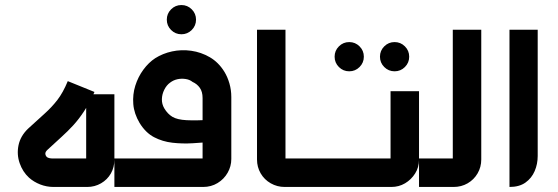

<svg xmlns="http://www.w3.org/2000/svg" viewBox="-20 -742 2215 762"><path d="M193 0Q165 0 139.5 -10Q114 -20 95 -37Q70 -60 58 -94.5Q46 -129 53.5 -165.5Q61 -202 91 -231Q129 -266 157 -291Q185 -316 207.5 -345Q230 -374 249 -420L355 -377Q335 -333 314 -301Q293 -269 271 -245Q249 -221 223.5 -198Q198 -175 169 -148Q159 -139 160 -131Q161 -123 167 -118Q175 -113 190 -113H335Q332 -109 329 -106Q326 -103 322 -99V-368H434V-109Q434 -78 420 -53.5Q406 -29 381 -14.5Q356 0 326 0Z M700 -606Q676 -606 659 -623Q642 -640 642 -664Q642 -688 659 -705Q676 -722 700 -722Q724 -722 741 -705Q758 -688 758 -664Q758 -640 741 -623Q724 -606 700 -606Z M434 0V-113H798Q794 -109 791 -106Q788 -103 784 -99V-353Q784 -378 773 -393.5Q762 -409 744 -417Q733 -426 716.5 -428.5Q700 -431 684 -427.5Q668 -424 655 -414Q641 -404 632 -386Q623 -368 622.5 -348.5Q622 -329 632 -312Q645 -290 664 -278.5Q683 -267 720.5 -265Q758 -263 824 -267V-179Q786 -176 745 -173.5Q704 -171 664.5 -175.5Q625 -180 591.5 -197.5Q558 -215 534 -254Q512 -291 509 -329Q506 -367 517 -402Q528 -437 549 -465.5Q570 -494 596 -511Q626 -530 663 -538Q700 -546 739 -540.5Q778 -535 812.5 -515Q847 -495 870 -458Q883 -437 890.5 -411Q898 -385 898 -357V-111Q898 -82 883.5 -56.5Q869 -31 843.5 -15.5Q818 0 786 0Z M1261 0H1234V-113H1261ZM1247 0H1110Q1080 0 1054.5 -14.5Q1029 -29 1014.5 -54Q1000 -79 1000 -109V-624H1113V-99Q1110 -103 1106.5 -106Q1103 -109 1100 -113H1247Z M1366 -459Q1342 -459 1325 -476Q1308 -493 1308 -517Q1308 -541 1325 -558Q1342 -575 1366 -575Q1390 -575 1407 -558Q1424 -541 1424 -517Q1424 -493 1407 -476Q1390 -459 1366 -459ZM1546 -459Q1522 -459 1505 -476Q1488 -493 1488 -517Q1488 -541 1505 -558Q1522 -575 1546 -575Q1570 -575 1587 -558Q1604 -541 1604 -517Q1604 -493 1587 -476Q1570 -459 1546 -459Z M1244 0V-113H1543Q1540 -109 1536.5 -106Q1533 -103 1530 -99V-380H1643V-108Q1643 -78 1627.5 -53.5Q1612 -29 1587.5 -14.5Q1563 0 1533 0Z M1643 0V-113H1790Q1787 -109 1783.5 -106Q1780 -103 1777 -99V-624H1890V-109Q1890 -79 1875.5 -54Q1861 -29 1836 -14.5Q1811 0 1780 0Z M2002 0V-624H2114V-123Q2114 -91 2102 -63Q2090 -35 2065.5 -17.5Q2041 0 2002 0Z"/></svg>

Font: Mada SemiBold
Style: Regular
Weight: 600
Designer: Khaled Hosny
Version: Version 1.5